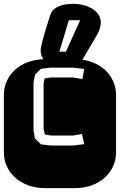

<svg xmlns="http://www.w3.org/2000/svg" viewBox="-22 -976 622 996"><path d="M357.9 -625H240.2L189.9 -619.1L159.2 -587.9L151.9 -546.9V-298.8L159.2 -257.8L190.9 -227.1L240.2 -221.2H357.9L415 -228L402.8 -280.8L356.9 -272.9H243.2L210.9 -277.8L204.1 -307.1V-542L209 -568.8L243.2 -574.2H355L405.3 -565.9L415 -618.2ZM364.3 -668.9Q413.6 -668.9 453.6 -654.3Q493.7 -639.6 521.7 -614.3Q549.8 -588.9 564.9 -554.9Q580.1 -521 580.1 -482.9V-186Q580.1 -147.9 564.9 -114Q549.8 -80.1 521.7 -54.7Q493.7 -29.3 453.6 -14.6Q413.6 0 364.3 0H213.9Q164.6 0 124.5 -14.6Q84.5 -29.3 56.4 -54.7Q28.3 -80.1 13.2 -114Q-2 -147.9 -2 -186V-482.9Q-2 -521 13.2 -554.9Q28.3 -588.9 56.4 -614.3Q84.5 -639.6 124.5 -654.3Q164.6 -668.9 213.9 -668.9ZM248 -631.3Q236.8 -636.2 226.1 -644.3Q215.3 -652.3 207 -663.1Q198.7 -673.8 193.8 -686.8Q189 -699.7 189 -714.4Q189 -719.2 190.4 -729.5Q191.9 -739.7 197.3 -760.5Q202.6 -781.2 212.6 -814.9Q222.7 -848.6 239.7 -900.9Q245.6 -916 256.8 -926.8Q268.1 -937.5 283.4 -943.8Q298.8 -950.2 317.6 -953.1Q336.4 -956.1 356.9 -956.1Q384.3 -956.1 410.2 -949.7Q436 -943.4 456.3 -930.9Q476.6 -918.5 488.8 -900.1Q501 -881.8 501 -857.9Q500.5 -844.2 495.8 -827.9Q491.2 -811.5 480 -793L402.8 -661.1Q397 -651.4 392.1 -644Q387.2 -636.7 381.8 -631.3ZM394 -871.1H335L286.1 -708H319.8Z"/></svg>

Font: Monofett
Style: Regular
Weight: 400
Designer: vernon adams
Foundry: vernon adams
Version: Version 1.000